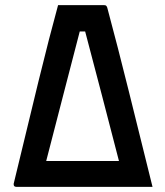

<svg xmlns="http://www.w3.org/2000/svg" viewBox="-20 -724 640 744"><path d="M384 -704Q390 -704 392 -701Q395 -698 396 -693Q436 -544 479.5 -369Q523 -194 571 0H43Q32 0 33 -12Q86 -233 129 -408.5Q172 -584 205 -704ZM159 -100H441Q408 -228 375 -354.5Q342 -481 310 -602H289Q257 -478 224 -351.5Q191 -225 159 -100Z"/></svg>

Font: Recursive Sn Lnr St Med
Style: Regular
Weight: 500
Version: Version 1.085;hotconv 1.1.0;makeotfexe 2.6.0; ttfautohint (v